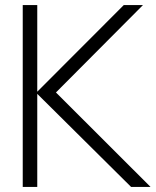

<svg xmlns="http://www.w3.org/2000/svg" viewBox="-20 -740 616 760"><path d="M70 -720H127.5V-377L470 -720H546L201.5 -374L576 0H499L127.5 -368.5V0H70Z"/></svg>

Font: Vela Sans Light
Style: Regular
Weight: 300
Designer: Principal design: Mikhail Sharanda - project Manrope.
Design modification: Ravid Balaliev
Foundry: Mikhail Sharanda
Version: Version 1.001